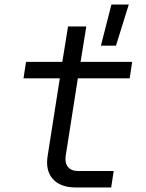

<svg xmlns="http://www.w3.org/2000/svg" viewBox="-20 -821 640 841"><path d="M311 0Q244 0 211 -37.5Q178 -75 189 -140L242 -478H83L94 -550H253L278 -705H358L333 -550H559L548 -478H321L268 -140Q263 -108 277.5 -90Q292 -72 322 -72H478L467 0ZM422 -621 468 -801H544L488 -621Z"/></svg>

Font: JetBrains Mono NL Light
Style: Italic
Weight: 300
Italic angle: -9°
Designer: Philipp Nurullin, Konstantin Bulenkov
Foundry: JetBrains
Version: Version 2.304; ttfautohint (v1.8.4.7-5d5b)